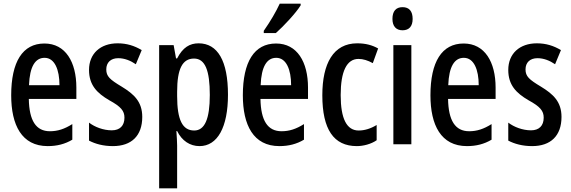

<svg xmlns="http://www.w3.org/2000/svg" viewBox="-20 -786 3109 1046"><path d="M222 -549C103 -549 41 -449 41 -267C41 -105 98 10 240 10C290 10 334 -1 374 -25V-110C331 -83 294 -71 252 -71C176 -71 139 -129 137 -247H396V-309C396 -448 337 -549 222 -549ZM223 -471C278 -471 304 -406 304 -322H138C142 -424 172 -471 223 -471Z M755 -149C755 -232 710 -273 643 -314C578 -353 559 -370 559 -408C559 -445 583 -469 624 -469C658 -469 691 -456 720 -436L752 -513C712 -537 670 -550 621 -550C527 -550 465 -494 465 -405C465 -323 508 -279 575 -240C639 -205 658 -182 658 -145C658 -101 633 -76 589 -76C543 -76 496 -94 465 -118V-20C499 -2 543 10 595 10C696 10 755 -46 755 -149Z M1062 -550C1014 -550 976 -528 945 -468H939L926 -540H847V240H945V7C945 -13 943 -39 941 -72H945C971 -19 1015 10 1067 10C1165 10 1222 -93 1222 -270C1222 -454 1166 -550 1062 -550ZM1037 -467C1098 -467 1123 -401 1123 -269C1123 -137 1095 -75 1038 -75C974 -75 945 -133 945 -263V-286C945 -411 974 -467 1037 -467Z M1618 -757V-766H1504C1483 -721 1454 -671 1417 -618V-606H1483C1526 -644 1593 -716 1618 -757ZM1484 -549C1365 -549 1303 -449 1303 -267C1303 -105 1360 10 1502 10C1552 10 1596 -1 1636 -25V-110C1593 -83 1556 -71 1514 -71C1438 -71 1401 -129 1399 -247H1658V-309C1658 -448 1599 -549 1484 -549ZM1485 -471C1540 -471 1566 -406 1566 -322H1400C1404 -424 1434 -471 1485 -471Z M1924 10C1959 10 2002 -1 2032 -22V-105C1999 -85 1966 -75 1934 -75C1869 -75 1836 -139 1836 -268C1836 -397 1869 -465 1933 -465C1958 -465 1984 -457 2011 -442L2040 -522C2008 -540 1972 -550 1926 -550C1796 -550 1736 -440 1736 -267C1736 -81 1798 10 1924 10Z M2173 -747C2137 -747 2118 -725 2118 -683C2118 -643 2138 -621 2173 -621C2209 -621 2228 -643 2228 -683C2228 -724 2210 -747 2173 -747ZM2221 -540H2123V0H2221Z M2506 -549C2387 -549 2325 -449 2325 -267C2325 -105 2382 10 2524 10C2574 10 2618 -1 2658 -25V-110C2615 -83 2578 -71 2536 -71C2460 -71 2423 -129 2421 -247H2680V-309C2680 -448 2621 -549 2506 -549ZM2507 -471C2562 -471 2588 -406 2588 -322H2422C2426 -424 2456 -471 2507 -471Z M3039 -149C3039 -232 2994 -273 2927 -314C2862 -353 2843 -370 2843 -408C2843 -445 2867 -469 2908 -469C2942 -469 2975 -456 3004 -436L3036 -513C2996 -537 2954 -550 2905 -550C2811 -550 2749 -494 2749 -405C2749 -323 2792 -279 2859 -240C2923 -205 2942 -182 2942 -145C2942 -101 2917 -76 2873 -76C2827 -76 2780 -94 2749 -118V-20C2783 -2 2827 10 2879 10C2980 10 3039 -46 3039 -149Z"/></svg>

Font: Noto Sans Bengali ExtraCondensed Medium
Style: Regular
Weight: 500
Width: 2
Designer: Joana Ranito - Universal Thirst; Jelle Bosma - Monotype Design Team
Foundry: Universal Thirst ehf.
Version: Version 3.000